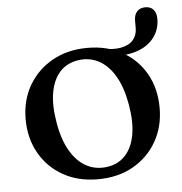

<svg xmlns="http://www.w3.org/2000/svg" viewBox="-48 -658 679 716"><g transform="rotate(-5 292.0 -300.0)"><path d="M563 -565Q563 -522 536 -490.2Q509 -458.5 459.5 -446.5Q410 -434.5 342.5 -448.5Q334.5 -450 330.2 -453Q326 -456 326 -461.5Q326 -467.5 331 -471Q336 -474.5 344 -473Q389.5 -464 419.5 -470Q449.5 -476 464.5 -493.8Q479.5 -511.5 479.5 -538.5V-565.5Q479.5 -587.5 490.8 -599.8Q502 -612 521.5 -612Q541.5 -612 552.2 -599.8Q563 -587.5 563 -565ZM293.5 -480Q367 -480 423.2 -448.8Q479.5 -417.5 511 -361.8Q542.5 -306 542.5 -233.5Q542.5 -163 510.5 -107.5Q478.5 -52 421.8 -20.2Q365 11.5 290 11.5Q216.5 11.5 160.5 -20Q104.5 -51.5 72.8 -107.2Q41 -163 41 -235Q41 -306 73.2 -361.2Q105.5 -416.5 162.2 -448.2Q219 -480 293.5 -480ZM329 -31.5Q370.5 -37.5 396.8 -65.8Q423 -94 431.8 -141.8Q440.5 -189.5 429.5 -254Q418.5 -319 393.8 -362Q369 -405 333.2 -424.2Q297.5 -443.5 255 -437Q213.5 -431 187.2 -402.8Q161 -374.5 152.2 -326.8Q143.5 -279 154.5 -214.5Q165 -149.5 190 -106.5Q215 -63.5 250.5 -44.5Q286 -25.5 329 -31.5Z"/></g></svg>

Font: Fraunces 12pt
Style: Regular
Weight: 400
Version: Version 1.000;[b76b70a41]